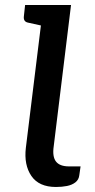

<svg xmlns="http://www.w3.org/2000/svg" viewBox="-20 -739 379 765"><path d="M203 6Q135 6 105 -38Q75 -82 83 -150L153 -719H263L194 -156Q188 -115 203 -95.5Q218 -76 255 -76H301L296 -41Q294 -23 280.5 -12.5Q267 -2 247 2Q227 6 203 6ZM182 -719 159 -634 91 -649Q82 -651 78 -657Q74 -663 75 -673L80 -719Z"/></svg>

Font: Aleo Medium
Style: Italic
Weight: 500
Italic angle: -7°
Designer: Alessio Laiso
Foundry: Alessio Laiso
Version: Version 2.001;gftools[0.9.29]